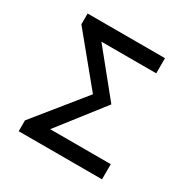

<svg xmlns="http://www.w3.org/2000/svg" viewBox="-151 -788 902 922"><g transform="rotate(30 300.0 -327.5)"><path d="M72 0V-60L292 -332L76 -595V-655H505V-571H201L393 -334L198 -84H534V0Z"/></g></svg>

Font: SauceCodePro Nerd Font Mono
Style: Regular
Weight: 500
Monospace: yes
Designer: Paul D. Hunt, Teo Tuominen
Foundry: Adobe Systems Incorporated
Version: Version 2.030;PS 1.000;hotconv 16.6.51;makeotf.lib2.5.65220;